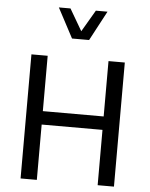

<svg xmlns="http://www.w3.org/2000/svg" viewBox="-62 -1001 819 1051"><g transform="rotate(5 347.5 -475.5)"><path d="M514.6 -681.9V-377.7H180.4V-681.9H91.1V0H180.4V-304H514.6V0H604.2V-681.9ZM218.3 -950.9 304.9 -787.6H398.7L485.6 -950.9H421.6L351.8 -831.8L282.2 -950.9Z"/></g></svg>

Font: Estedad-FD-VF Thin
Style: Regular
Weight: 100
Designer: Amin Abedi
Version: Version 5.0